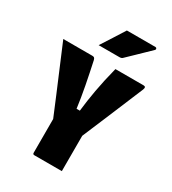

<svg xmlns="http://www.w3.org/2000/svg" viewBox="-222 -1052 1043 1167"><g transform="rotate(30 300.0 -469.0)"><path d="M402 0H209Q198 0 198 -11V-248Q174 -306 141.5 -383.5Q109 -461 74 -543.5Q39 -626 8 -700H212Q221 -700 225.5 -696.5Q230 -693 233 -682Q250 -604 265.5 -523.5Q281 -443 290 -373H313Q321 -445 335 -523.5Q349 -602 374 -700H572Q591 -700 582 -677Q538 -572 493 -464Q448 -356 402 -248ZM317 -938H518Q524 -938 526.5 -932Q529 -926 524 -921Q498 -896 477.5 -876Q457 -856 434.5 -834.5Q412 -813 380 -782Q373 -775 359 -775H213Q240 -817 265 -856Q290 -895 317 -938Z"/></g></svg>

Font: Recursive Mn Lnr St Blk
Style: Regular
Weight: 900
Monospace: yes
Version: Version 1.079;hotconv 1.0.112;makeotfexe 2.5.65598; ttfautoh